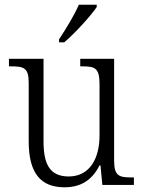

<svg xmlns="http://www.w3.org/2000/svg" viewBox="-20 -786 610 816"><path d="M231 -619V-606H253C299 -645 368 -721 391 -756V-766H315C296 -721 260 -663 231 -619ZM254 10C323 10 371 -20 403 -83H407L415 0H549V-32H537C487 -32 465 -38 465 -103V-536H321V-504H329C384 -504 403 -497 403 -428V-210C403 -112 361 -36 272 -36C189 -36 165 -92 165 -186V-536H18V-504H28C82 -504 102 -497 102 -434V-185C102 -49 154 10 254 10Z"/></svg>

Font: Noto Serif Thai SemiCondensed Light
Style: Regular
Weight: 300
Width: 4
Designer: Monotype Design Team
Foundry: Monotype Imaging Inc.
Version: Version 2.002